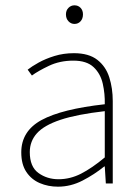

<svg xmlns="http://www.w3.org/2000/svg" viewBox="-20 -690 526 722"><path d="M198 12Q161 12 129.5 -1.5Q98 -15 79 -43.5Q60 -72 60 -117Q60 -197 136 -238.5Q212 -280 374 -298Q375 -337 366.5 -375Q358 -413 332 -437.5Q306 -462 256 -462Q205 -462 164 -442.5Q123 -423 100 -406L84 -428Q99 -440 125 -454.5Q151 -469 185 -479.5Q219 -490 258 -490Q314 -490 346 -465Q378 -440 391 -399Q404 -358 404 -310V0H378L374 -64H372Q335 -34 290.5 -11Q246 12 198 12ZM200 -16Q244 -16 285 -37Q326 -58 374 -98V-272Q269 -260 207.5 -239.5Q146 -219 119 -189Q92 -159 92 -118Q92 -63 124.5 -39.5Q157 -16 200 -16ZM260 -600Q247 -600 237.5 -610Q228 -620 228 -636Q228 -651 237.5 -660.5Q247 -670 260 -670Q274 -670 283 -660.5Q292 -651 292 -636Q292 -620 283 -610Q274 -600 260 -600Z"/></svg>

Font: Source Sans 3
Style: Regular
Weight: 200
Designer: Paul D. Hunt
Foundry: Adobe
Version: Version 3.046;hotconv 1.0.118;makeotfexe 2.5.65603